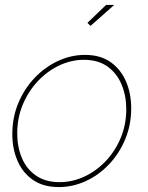

<svg xmlns="http://www.w3.org/2000/svg" viewBox="-20 -750 601 780"><path d="M219 10Q156 10 114 -19Q72 -48 51 -97Q30 -146 30 -205Q30 -273 54.5 -331.5Q79 -390 121 -434Q163 -478 216 -502.5Q269 -527 325 -527Q388 -527 429.5 -497.5Q471 -468 492 -419Q513 -370 513 -310Q513 -243 489 -185Q465 -127 423.5 -83Q382 -39 329 -14.5Q276 10 219 10ZM222 -10Q274 -10 322.5 -32.5Q371 -55 409.5 -95.5Q448 -136 470.5 -190Q493 -244 493 -306Q493 -361 474 -406.5Q455 -452 417 -479.5Q379 -507 321 -507Q269 -507 220.5 -484Q172 -461 133.5 -420Q95 -379 72.5 -325Q50 -271 50 -208Q50 -153 69 -108Q88 -63 126.5 -36.5Q165 -10 222 -10ZM348 -645 335 -657 411 -730H444Z"/></svg>

Font: Raleway Thin Thin
Style: Italic
Weight: 250
Italic angle: -12°
Version: Version 4.026